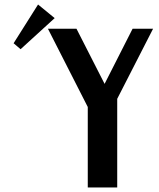

<svg xmlns="http://www.w3.org/2000/svg" viewBox="-20 -827 703 847"><path d="M40 0ZM191.4 0ZM441.4 -457 564.9 -700.2H655.3L497.1 -391.1V0H367.2V-355L191.4 -700.2H317.4ZM40 -609.9ZM40 -609.9ZM147.9 -807.1 221.2 -747.1 70.8 -609.9 40 -636.2Z"/></svg>

Font: Pfennig
Style: Bold
Weight: 700
Version: Version 20120410 ; ttfautohint (v0.8)